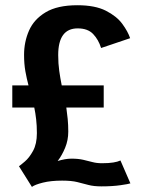

<svg xmlns="http://www.w3.org/2000/svg" viewBox="-20 -702 550 734"><path d="M102 12.5 52.5 -66.5Q58.5 -70.5 75.2 -84.8Q92 -99 106.5 -125.5Q121 -152 121 -193Q121 -221.5 118.2 -245.8Q115.5 -270 111 -291H27V-375.5H89Q82 -401.5 77 -429.5Q72 -457.5 72 -492.5Q72 -542 91 -585.2Q110 -628.5 154.8 -655.2Q199.5 -682 276 -682Q343.5 -682 384.8 -661Q426 -640 447.5 -610.8Q469 -581.5 477.5 -556L366.5 -518.5Q356.5 -550.5 336 -572Q315.5 -593.5 277 -593.5Q202.5 -593.5 202.5 -491.5Q202.5 -459 206.5 -430.8Q210.5 -402.5 216 -375.5H376.5V-291H233.5Q236.5 -270 238.8 -247.2Q241 -224.5 241 -199Q241 -166 229 -137Q217 -108 200.5 -86.5Q213.5 -90.5 227 -93Q240.5 -95.5 253.5 -95.5Q279 -95.5 297.8 -91.2Q316.5 -87 333 -82.5Q349.5 -78 370 -78Q396 -78 413 -80.8Q430 -83.5 440.5 -88.5L478.5 -1Q472 1.5 440.8 6Q409.5 10.5 368 10.5Q338 10.5 317.8 5Q297.5 -0.5 275.2 -6Q253 -11.5 217.5 -11.5Q174.5 -11.5 143.8 -3.8Q113 4 102 12.5Z"/></svg>

Font: Anybody SemiBold
Style: Regular
Weight: 600
Designer: Tyler Finck
Foundry: Etcetera Type Company
Version: Version 1.010; ttfautohint (v1.8.3) -l 8 -r 50 -G 200 -x 14 